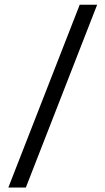

<svg xmlns="http://www.w3.org/2000/svg" viewBox="-20 -691 456 830"><path d="M16 119.8 324.6 -670.6H400L91.7 119.8Z"/></svg>

Font: Anek Tamil Medium
Style: Regular
Weight: 500
Designer: Aadarsh Rajan (Tamil), Yesha Goshar (Latin)
Foundry: Ek Type
Version: Version 1.003